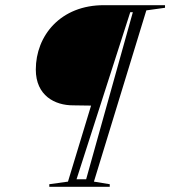

<svg xmlns="http://www.w3.org/2000/svg" viewBox="-20 -720 656 740"><path d="M170 0H403V-10L342 -20L544 -680L616 -690V-700H382C213 -701 118 -582 118 -452C118 -351 192 -314 261 -314L331 -313L242 -20L170 -10ZM482 -673H492L312 -29H275Z"/></svg>

Font: Mazius Display Extra italic
Style: Regular
Weight: 400
Italic angle: -17°
Designer: Alberto Casagrande & Collletttivo
Foundry: Collletttivo
Version: Version 2.000;Glyphs 3.2 (3217)